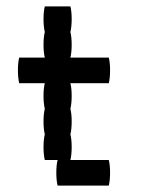

<svg xmlns="http://www.w3.org/2000/svg" viewBox="-20 -580 440 600"><path d="M320 -80Q324 -64 324 -40Q324 -17 320 0H160Q156 -17 156 -40Q156 -64 160 -80H120Q116 -97 116 -120Q116 -144 120 -160Q116 -177 116 -200Q116 -224 120 -240Q116 -257 116 -280Q116 -304 120 -320H40Q36 -337 36 -360Q36 -384 40 -400H120Q116 -417 116 -440Q116 -464 120 -480Q116 -497 116 -520Q116 -544 120 -560H200Q204 -544 204 -520Q204 -497 200 -480Q204 -464 204 -440Q204 -417 200 -400H320Q324 -384 324 -360Q324 -337 320 -320H200Q204 -304 204 -280Q204 -257 200 -240Q204 -224 204 -200Q204 -177 200 -160Q204 -144 204 -120Q204 -97 200 -80Z"/></svg>

Font: VT323
Style: Regular
Weight: 400
Monospace: yes
Designer: Peter Hull
Version: Version 2.000